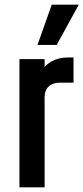

<svg xmlns="http://www.w3.org/2000/svg" viewBox="-20 -800 356 820"><path d="M63 0V-547.5H170.5V-461.5L151 -484.5Q168.5 -519.5 199 -537Q229.5 -554.5 269.5 -554.5H294V-447H236Q205.5 -447 188 -430.8Q170.5 -414.5 170.5 -384.5V0ZM140 -608 201 -780H316.5L222 -608Z"/></svg>

Font: Mohave Light SemiBold
Style: Regular
Weight: 600
Version: Version 2.003